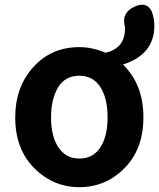

<svg xmlns="http://www.w3.org/2000/svg" viewBox="-20 -772 668 806"><path d="M313.5 -454.1Q252.9 -454.1 223.6 -404.8Q194.3 -355.5 194.3 -279.3Q194.3 -199.2 225.6 -152.8Q256.8 -106.4 313.5 -106.4Q370.1 -106.4 400.9 -152.8Q431.6 -199.2 431.6 -279.3Q431.6 -360.4 400.9 -407.2Q370.1 -454.1 313.5 -454.1ZM43.9 -279.3Q43.9 -406.2 119.6 -490.2Q195.3 -574.2 313.5 -574.2Q366.2 -574.2 422.9 -550.8Q504.9 -568.4 504.9 -654.3V-657.2Q487.3 -718.8 546.9 -745.1Q596.7 -766.6 617.2 -723.6Q627.9 -694.3 627.9 -664.1Q627.9 -543 496.1 -501Q582 -418 582 -279.3Q582 -146.5 502.9 -66.4Q423.8 13.7 313.5 13.7Q203.1 13.7 123.5 -66.4Q43.9 -146.5 43.9 -279.3Z"/></svg>

Font: GenSenMaruGothic TW TTF Bold
Style: Regular
Weight: 700
Version: Version 1.301